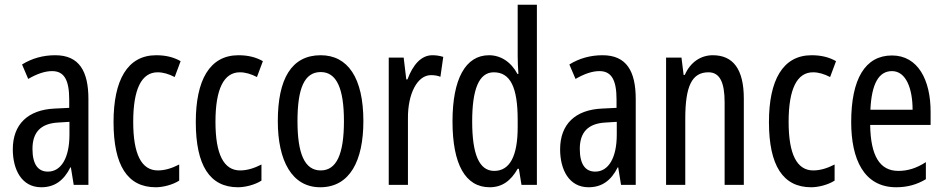

<svg xmlns="http://www.w3.org/2000/svg" viewBox="-20 -780 3986 810"><path d="M213 -547C162 -547 115 -534 73 -508L99 -447C137 -469 170 -480 200 -480C251 -480 272 -442 272 -360V-325L211 -322C98 -317 34 -256 34 -150C34 -65 71 10 154 10C210 10 249 -18 277 -74H279L291 0H353V-362C353 -480 314 -547 213 -547ZM225 -263 273 -266V-212C273 -114 238 -56 182 -56C141 -56 117 -86 117 -152C117 -222 152 -259 225 -263Z M637 10C667 10 708 0 736 -18V-86C705 -70 675 -61 646 -61C577 -61 542 -129 542 -266C542 -404 577 -475 645 -475C668 -475 692 -468 717 -455L742 -522C714 -538 681 -547 639 -547C517 -547 459 -441 459 -265C459 -82 518 10 637 10Z M984 10C1014 10 1055 0 1083 -18V-86C1052 -70 1022 -61 993 -61C924 -61 889 -129 889 -266C889 -404 924 -475 992 -475C1015 -475 1039 -468 1064 -455L1089 -522C1061 -538 1028 -547 986 -547C864 -547 806 -441 806 -265C806 -82 865 10 984 10Z M1513 -269C1513 -452 1447 -547 1333 -547C1209 -547 1152 -446 1152 -269C1152 -101 1212 10 1331 10C1456 10 1513 -102 1513 -269ZM1235 -269C1235 -407 1264 -476 1333 -476C1400 -476 1431 -407 1431 -269C1431 -130 1400 -61 1333 -61C1265 -61 1235 -132 1235 -269Z M1804 -547C1757 -547 1722 -507 1699 -445H1694L1683 -537H1620V0H1701V-280C1700 -385 1741 -463 1798 -463C1813 -463 1826 -461 1838 -456L1850 -540C1834 -545 1819 -547 1804 -547Z M2046 10C2098 10 2135 -17 2164 -68H2169L2180 0H2245V-760H2164V-542C2164 -521 2165 -498 2167 -468H2163C2136 -519 2092 -547 2043 -547C1944 -547 1889 -447 1889 -268C1889 -87 1943 10 2046 10ZM2065 -59C2001 -59 1972 -130 1972 -268C1972 -402 2000 -475 2063 -475C2133 -475 2164 -412 2164 -274V-244C2164 -120 2130 -59 2065 -59Z M2522 -547C2471 -547 2424 -534 2382 -508L2408 -447C2446 -469 2479 -480 2509 -480C2560 -480 2581 -442 2581 -360V-325L2520 -322C2407 -317 2343 -256 2343 -150C2343 -65 2380 10 2463 10C2519 10 2558 -18 2586 -74H2588L2600 0H2662V-362C2662 -480 2623 -547 2522 -547ZM2534 -263 2582 -266V-212C2582 -114 2547 -56 2491 -56C2450 -56 2426 -86 2426 -152C2426 -222 2461 -259 2534 -263Z M2987 -547C2936 -547 2892 -517 2869 -464H2864L2855 -537H2790V0H2871V-279C2871 -417 2899 -475 2969 -475C3017 -475 3037 -432 3037 -348V0H3118V-364C3118 -488 3073 -547 2987 -547Z M3402 10C3432 10 3473 0 3501 -18V-86C3470 -70 3440 -61 3411 -61C3342 -61 3307 -129 3307 -266C3307 -404 3342 -475 3410 -475C3433 -475 3457 -468 3482 -455L3507 -522C3479 -538 3446 -547 3404 -547C3282 -547 3224 -441 3224 -265C3224 -82 3283 10 3402 10Z M3743 -546C3630 -546 3571 -447 3571 -265C3571 -109 3624 10 3761 10C3807 10 3848 -1 3886 -24V-96C3846 -70 3809 -59 3770 -59C3691 -59 3653 -123 3651 -253H3906V-309C3906 -442 3853 -546 3743 -546ZM3743 -480C3803 -480 3830 -405 3830 -317H3652C3657 -428 3688 -480 3743 -480Z"/></svg>

Font: Noto Sans Lao Looped ExtraCondensed
Style: Regular
Weight: 400
Width: 2
Designer: Mark Frömberg, Ben Mitchell
Foundry: The Fontpad Ltd
Version: Version 1.003